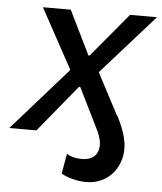

<svg xmlns="http://www.w3.org/2000/svg" viewBox="-81 -566 684 810"><g transform="rotate(5 261.0 -160.5)"><path d="M421 -91 420 -90 328 -265V-269L551 -520H437L282 -334H277L186 -520H68L205 -269V-265L-29 0H86L249 -199H254L344 -17C353 5 361 29 357 51C352 87 323 107 276 103C256 102 238 97 223 87L208 172C233 187 270 196 296 198C379 206 445 156 460 75C469 23 453 -27 421 -91Z"/></g></svg>

Font: Fixel Display Medium
Style: Italic
Weight: 500
Italic angle: -10°
Designer: AlfaBravo + MacPaw
Foundry: Kyrylo Tkachov, Marchela Mozhyna, Serhii Makarenko, Maria Weinstein, Zakhar Kryvoshyya
Version: Version 1.210;Glyphs 3.2 (3217)